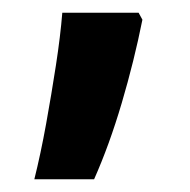

<svg xmlns="http://www.w3.org/2000/svg" viewBox="-20 -148 299 302"><path d="M204 -117Q191 -52 171.5 14Q152 80 128 134H34Q44 94 52.5 47Q61 0 68 -45.5Q75 -91 78 -128H198Z"/></svg>

Font: Noto Sans Bengali Condensed SemiBold
Style: Regular
Weight: 600
Width: 3
Designer: Joana Ranito - Universal Thirst; Jelle Bosma - Monotype Design Team
Foundry: Universal Thirst ehf.
Version: Version 3.000; ttfautohint (v1.8.4.7-5d5b)